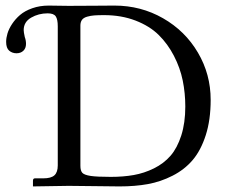

<svg xmlns="http://www.w3.org/2000/svg" viewBox="-20 -666 818 688"><path d="M268.1 -71.8Q268.1 -54.2 275.1 -46.6Q282.2 -39.1 304.7 -35.6Q327.1 -32.2 377 -32.2Q421.9 -32.2 459.2 -38.8Q496.6 -45.4 531.7 -62.7Q566.9 -80.1 591.1 -107.9Q615.2 -135.7 629.6 -180.7Q644 -225.6 644 -284.2Q644 -332 634.8 -377.4Q625.5 -422.9 603.3 -465.8Q581.1 -508.8 548.6 -540.8Q516.1 -572.8 465.6 -592.3Q415 -611.8 353 -611.8Q331.1 -611.8 318.1 -610.8Q305.2 -609.9 292.2 -606.2Q279.3 -602.5 273.7 -594.7Q268.1 -586.9 268.1 -574.2ZM73.2 -508.8Q73.2 -493.2 63.7 -484.1Q54.2 -475.1 39.1 -475.1Q23.9 -475.1 12.9 -484.4Q2 -493.7 2 -516.1Q2 -529.8 6.8 -546.1Q11.7 -562.5 23.4 -580.3Q35.2 -598.1 52 -612.5Q68.8 -627 95.7 -636.5Q122.6 -646 154.8 -646Q168 -646 189.9 -645.5Q211.9 -645 226.1 -645Q261.7 -645 319.3 -645.5Q377 -646 390.1 -646Q484.9 -646 564.2 -600.6Q643.6 -555.2 689.2 -477.5Q734.9 -399.9 734.9 -308.1Q734.9 -236.3 717.3 -181.6Q699.7 -127 670.4 -92.5Q641.1 -58.1 598.4 -36.4Q555.7 -14.6 509.8 -6.3Q463.9 2 408.2 2Q378.9 2 320.6 1Q262.2 0 226.1 0L98.1 2V-18.1Q98.1 -26.9 105 -26.9H134.8Q163.1 -26.9 175 -37.8Q187 -48.8 187 -73.2V-571.8Q187 -596.7 179.7 -607.4Q172.4 -618.2 150.9 -618.2Q118.2 -618.2 91.6 -602.8Q64.9 -587.4 64.9 -558.1Q64.9 -550.8 68.8 -533.2Q73.2 -521.5 73.2 -508.8Z"/></svg>

Font: Linux Biolinum G
Style: Regular
Weight: 400
Designer: Philipp H. Poll
Foundry: Philipp H. Poll
Version: Version 1.1.0 ; ttfautohint (v1.6)